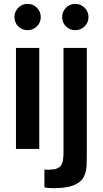

<svg xmlns="http://www.w3.org/2000/svg" viewBox="-20 -774 534 998"><path d="M184.1 -524.9V0H63V-524.9ZM191.9 -685.1Q191.9 -656.7 171.9 -637Q151.9 -617.2 123 -617.2Q94.7 -617.2 75 -636.7Q55.2 -656.2 55.2 -685.1Q55.2 -713.9 75 -733.9Q94.7 -753.9 123 -753.9Q151.4 -753.9 171.6 -733.9Q191.9 -713.9 191.9 -685.1ZM210.9 200.2V106.9Q226.1 109.4 238.3 107.9Q250.5 106.4 260 106Q269.5 105.5 276.9 101.3Q284.2 97.2 289.6 94Q294.9 90.8 298.6 83.7Q302.2 76.7 304.4 70.6Q306.6 64.5 307.9 54.4Q309.1 44.4 309.6 35.2Q310.1 25.9 310.1 13.2V-524.9H431.2V27.8Q431.2 67.9 430.2 85.9Q427.7 127 411.6 152.1Q395.5 177.2 358.2 190.7Q320.8 204.1 258.8 204.1Q231 204.1 210.9 200.2ZM439.9 -685.1Q439.9 -656.7 419.9 -637Q399.9 -617.2 371.1 -617.2Q342.8 -617.2 323 -636.7Q303.2 -656.2 303.2 -685.1Q303.2 -713.9 323 -733.9Q342.8 -753.9 371.1 -753.9Q399.4 -753.9 419.7 -733.9Q439.9 -713.9 439.9 -685.1Z"/></svg>

Font: Nacelle SemiBold
Style: Regular
Weight: 600
Designer: Sora Sagano
Foundry: Sora Sagano
Version: Version 1.000;FEAKit 1.0